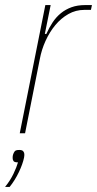

<svg xmlns="http://www.w3.org/2000/svg" viewBox="-37 -526 383 758"><path d="M41 0 142 -506H163L140 -392H146Q157 -417 171 -438Q185 -459 203.5 -474Q222 -489 245.5 -497.5Q269 -506 300 -506H326L322 -487H296Q262 -487 233 -470.5Q204 -454 181.5 -427Q159 -400 143 -365Q127 -330 120 -292L62 0ZM39 66Q51 66 55 71.5Q59 77 59 82Q59 85 59 88Q59 91 58 96Q53 121 37.5 153.5Q22 186 1 212H-17Q4 186 16.5 159.5Q29 133 34 115Q20 115 16.5 110Q13 105 13 99Q13 97 13 93.5Q13 90 15 83Q17 77 21 71.5Q25 66 39 66Z"/></svg>

Font: IBM Plex Sans Condensed Thin
Style: Italic
Weight: 100
Width: 3
Italic angle: -11°
Designer: Mike Abbink, Paul van der Laan, Pieter van Rosmalen
Foundry: Bold Monday
Version: Version 1.3